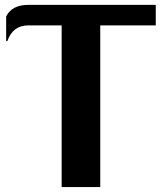

<svg xmlns="http://www.w3.org/2000/svg" viewBox="-20 -757 655 777"><path d="M229.5 0V-654.3H94.7Q31.7 -654.3 9.8 -590.8H4.9V-690.4Q28.3 -737.3 94.7 -737.3H610.4V-654.3H385.7V0Z"/></svg>

Font: Berenika
Style: Bold
Weight: 700
Designer: Wojciech Kalinowski "wmk69" (wmk69@o2.pl)
Foundry: Wojciech Kalinowski "wmk69" (wmk69@o2.pl)
Version: Version 3.1.0; 2021-05-14